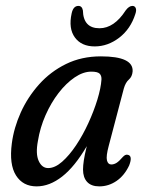

<svg xmlns="http://www.w3.org/2000/svg" viewBox="-20 -638 500 666"><path d="M357 -131.5Q347.5 -96 351 -81.8Q354.5 -67.5 366 -67.5Q375.5 -67.5 384.5 -73.2Q393.5 -79 406 -93.5Q415 -103.5 423.5 -101Q441 -97.5 428 -64Q411.5 -29 384 -10.2Q356.5 8.5 324.5 8.5Q296.5 8.5 282.2 -7Q268 -22.5 268 -50Q268 -63.5 270.8 -82Q273.5 -100.5 281 -131Q239.5 -60 195.8 -25.8Q152 8.5 107 8.5Q59.5 8.5 35.5 -29.5Q11.5 -67.5 21 -140.5Q28 -194.5 52 -247.8Q76 -301 115.5 -345.2Q155 -389.5 209 -416Q263 -442.5 330 -442.5Q443.5 -442.5 440 -390Q438.5 -372 427 -362Q415.5 -352 409.5 -331ZM111.5 -149Q103 -104.5 114.2 -79.8Q125.5 -55 147 -55Q170.5 -55 195.5 -77Q220.5 -99 244 -134.2Q267.5 -169.5 286.5 -211Q305.5 -252.5 317.8 -292.5Q330 -332.5 332 -362.5Q332.5 -376 325.2 -382.8Q318 -389.5 296.5 -389.5Q268.5 -389.5 239 -369.5Q209.5 -349.5 183.2 -315.5Q157 -281.5 138 -238.5Q119 -195.5 111.5 -149ZM325 -540Q376 -540 416 -602Q427.5 -617.5 439.5 -617.5Q447.5 -617.5 450.8 -610Q454 -602.5 449.5 -589.5Q433 -537.5 393.5 -507.2Q354 -477 308.5 -477Q262.5 -477 239.8 -508Q217 -539 228.5 -591.5Q234 -617.5 252 -617.5Q264.5 -617.5 267.5 -602Q269 -540 325 -540Z"/></svg>

Font: Fraunces 144pt S100
Style: Italic
Weight: 400
Italic angle: -16°
Version: Version 1.000; ttfautohint (v1.8.3)